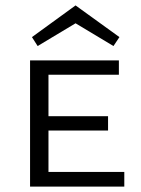

<svg xmlns="http://www.w3.org/2000/svg" viewBox="-20 -689 521 709"><path d="M259 -603 119 -519 98 -552 259 -669 421 -552 399 -519ZM159 -54H439V0H91V-466H419V-413H159V-260H379V-207H159Z"/></svg>

Font: EauTestSC
Style: Regular
Weight: 400
Designer: Christian Thalmann (Catharsis Fonts)
Version: Version 0.001;PS 000.001;hotconv 1.0.88;makeotf.lib2.5.64775